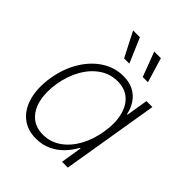

<svg xmlns="http://www.w3.org/2000/svg" viewBox="-214 -881 1015 1015"><g transform="rotate(45 294.0 -373.0)"><path d="M228.5 11.2Q162.6 11.2 119.4 -24.7Q76.2 -60.5 59.6 -124.3Q43 -188 56.2 -270Q69.8 -352.1 107.9 -415.3Q146 -478.5 201.2 -514.4Q256.3 -550.3 321.8 -550.3Q368.2 -550.3 400.1 -532.7Q432.1 -515.1 451.2 -485.6Q470.2 -456.1 477.1 -420.9H481L501 -542.5H545.4L455.6 0H412.1L431.6 -119.1H426.8Q408.2 -83.5 379.2 -53.7Q350.1 -23.9 312.3 -6.3Q274.4 11.2 228.5 11.2ZM239.7 -29.8Q294.9 -29.8 339.8 -61Q384.8 -92.3 415 -146.7Q445.3 -201.2 456.5 -270.5Q468.3 -339.8 455.8 -393.8Q443.4 -447.8 408.9 -478.5Q374.5 -509.3 319.3 -509.3Q263.7 -509.3 218.3 -478Q172.9 -446.8 142.6 -392.6Q112.3 -338.4 101.1 -270.5Q89.8 -202.1 102.1 -147.5Q114.3 -92.8 149.2 -61.3Q184.1 -29.8 239.7 -29.8ZM397 -618.7 344.7 -756.8H394.5L436 -618.7ZM257.8 -618.7 187 -756.8H237.8L296.9 -618.7Z"/></g></svg>

Font: Inter 16pt ExtraLight
Style: Italic
Weight: 250
Italic angle: -9.3988°
Version: Version 4.001;git-66647c0bb